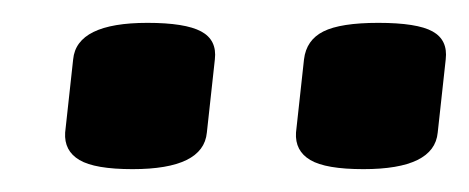

<svg xmlns="http://www.w3.org/2000/svg" viewBox="-20 -729 410 168"><path d="M298 -581Q265 -581 251.5 -589Q238 -597 239 -613L246 -677Q248 -694 263 -701.5Q278 -709 311 -709Q345 -709 358.5 -701.5Q372 -694 370 -677L363 -613Q360 -581 298 -581ZM96 -581Q63 -581 49.5 -589Q36 -597 37 -613L44 -677Q47 -709 109 -709Q142 -709 156 -701.5Q170 -694 168 -677L161 -613Q158 -581 96 -581Z"/></svg>

Font: Asap Expanded Expanded Regular
Style: Bold Italic
Weight: 700
Width: 7
Italic angle: -6°
Designer: Pablo Cosgaya
Foundry: Omnibus-Type
Version: Version 3.001; ttfautohint (v1.8.4.7-5d5b)